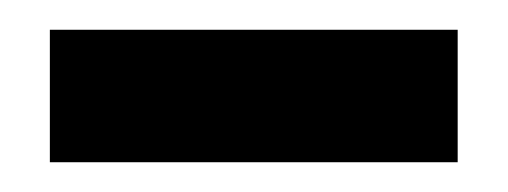

<svg xmlns="http://www.w3.org/2000/svg" viewBox="-20 1 341 129"><path d="M13.5 110V21H287.5V110Z"/></svg>

Font: Anek Tamil Condensed SemiBold
Style: Regular
Weight: 600
Width: 3
Designer: Aadarsh Rajan (Tamil), Yesha Goshar (Latin)
Foundry: Ek Type
Version: Version 1.003